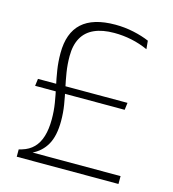

<svg xmlns="http://www.w3.org/2000/svg" viewBox="-99 -732 733 814"><g transform="rotate(15 267.0 -324.5)"><path d="M46 -310.5 50 -342H443L439 -310.5ZM102.5 -34.5H495V0H48.5V-32L62.5 -36Q92.5 -45 112 -64.8Q131.5 -84.5 141.2 -116.2Q151 -148 151 -192Q151 -228 145.5 -262Q140 -296 132.5 -330Q125 -364 119.5 -399Q114 -434 114 -472.5Q114 -561 162.2 -605Q210.5 -649 308 -649Q349.5 -649 388.8 -640.5Q428 -632 458 -619L461.5 -582.5Q426 -598.5 388.8 -606.2Q351.5 -614 312.5 -614Q261 -614 225.8 -598.2Q190.5 -582.5 172.5 -550.5Q154.5 -518.5 154.5 -470Q154.5 -433.5 160 -399.5Q165.5 -365.5 172.8 -332Q180 -298.5 185.5 -264.8Q191 -231 191 -194.5Q191 -130 169.5 -91.5Q148 -53 106 -33Z"/></g></svg>

Font: Anek Bangla
Style: Extra-light
Weight: 200
Designer: Sulekha Rajkumar (Bangla), Yesha Goshar (Latin)
Foundry: Ek Type
Version: Version 1.002;March 21, 2022;FontCreator 13.0.0.2683 64-bit